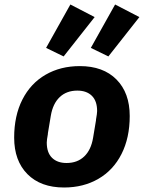

<svg xmlns="http://www.w3.org/2000/svg" viewBox="-20 -822 640 854"><path d="M43 -210Q43 -307 79.5 -379Q116 -451 182.5 -489.5Q249 -528 335 -528Q439 -528 498 -468.5Q557 -409 557 -306Q557 -209 520.5 -137Q484 -65 417.5 -26.5Q351 12 265 12Q161 12 102 -47.5Q43 -107 43 -210ZM394 -209 407 -287V-290Q412 -318 412 -328Q412 -373 388.5 -396Q365 -419 324 -419Q276 -419 245.5 -390Q215 -361 206 -307L193 -229V-226Q188 -199 188 -188Q188 -143 211.5 -120Q235 -97 276 -97Q324 -97 354.5 -126Q385 -155 394 -209ZM263 -571 185 -609 293 -802 401 -746ZM462 -571 384 -609 492 -802 600 -746Z"/></svg>

Font: iA Writer Mono V
Style: Regular
Weight: 400
Italic angle: -9.5°
Designer: Mike Abbink, Paul van der Laan, Pieter van Rosmalen
Foundry: Bold Monday
Version: Version 2.000